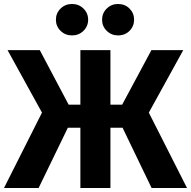

<svg xmlns="http://www.w3.org/2000/svg" viewBox="-27 -945 960 965"><path d="M277.5 -902Q301 -925 335 -925Q369 -925 392.5 -902Q416 -879 416 -846Q416 -813 392.5 -790Q369 -767 335 -767Q301 -767 277.5 -790Q254 -813 254 -846Q254 -879 277.5 -902ZM566 -925Q601 -925 624 -902Q647 -879 647 -846Q647 -813 624 -790Q601 -767 566 -767Q533 -767 509.5 -790Q486 -813 486 -846Q486 -879 509.5 -902Q533 -925 566 -925ZM894 -693 721 -379 913 0H735L589 -303H528V0H377V-303H314L167 0H-7L184 -379L11 -693H173L318 -419H377V-693H528V-419H587L734 -693Z"/></svg>

Font: Fira Sans
Style: Bold
Weight: 700
Designer: bBox Type GmbH & Carrois Corporate GbR & Edenspiekermann AG
Foundry: bBox Type GmbH & Carrois Corporate GbR & Edenspiekermann AG
Version: Version 4.301;PS 004.301;hotconv 1.0.88;makeotf.lib2.5.64775